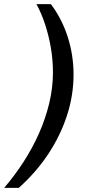

<svg xmlns="http://www.w3.org/2000/svg" viewBox="-51 -755 419 932"><path d="M196 -735Q250 -663 278 -575Q306 -487 306 -393Q306 -292 274 -194Q242 -96 183 -7Q124 82 40 157H-31Q19 99 62.5 32Q106 -35 138 -107Q170 -179 188 -254Q206 -329 206 -403Q206 -464 196 -522.5Q186 -581 168.5 -635Q151 -689 126 -735Z"/></svg>

Font: Archivo SemiExpanded Medium
Style: Italic
Weight: 500
Width: 6
Italic angle: -10°
Designer: Hector Gatti
Foundry: Omnibus-Type
Version: Version 2.001